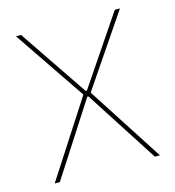

<svg xmlns="http://www.w3.org/2000/svg" viewBox="-98 -722 736 806"><g transform="rotate(-15 270.0 -319.5)"><path d="M41 0 256.5 -333V-326L44 -639H66L267.5 -341.5H272.5L473.5 -639H496L283.5 -326V-333L498.5 0H476.5L272.5 -316.5H267.5L63.5 0Z"/></g></svg>

Font: Anek Tamil Medium Thin
Style: Regular
Weight: 250
Version: Version 1.003